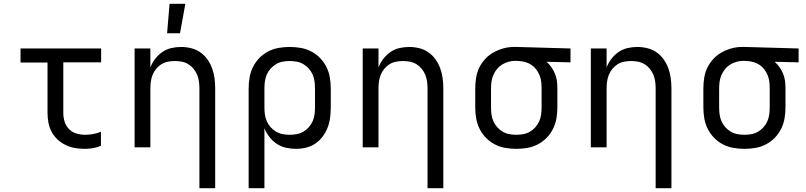

<svg xmlns="http://www.w3.org/2000/svg" viewBox="-20 -775 4240 1010"><path d="M428 8Q402 8 376.5 4Q351 0 327.5 -11Q304 -22 284.5 -39.5Q265 -57 252.5 -80Q240 -103 235 -128.5Q230 -154 230 -180V-446H88V-520H512V-447H313V-180Q313 -157 320 -134.5Q327 -112 343.5 -95.5Q360 -79 382.5 -72.5Q405 -66 428 -66Q449 -66 470.5 -70Q492 -74 511 -82V-8Q492 0 470.5 4Q449 8 428 8Z M1029 215V-310Q1029 -328 1026.5 -346.5Q1024 -365 1017 -382Q1010 -399 998 -413.5Q986 -428 970.5 -437.5Q955 -447 936.5 -450.5Q918 -454 900 -454Q882 -454 863.5 -450.5Q845 -447 829.5 -437.5Q814 -428 802 -413.5Q790 -399 783 -382Q776 -365 773.5 -346.5Q771 -328 771 -310V0H688V-520H771V-420Q780 -444 796 -465Q812 -486 833.5 -501Q855 -516 880.5 -522Q906 -528 933 -528Q959 -528 985.5 -521.5Q1012 -515 1034 -499.5Q1056 -484 1071.5 -462Q1087 -440 1096 -415Q1105 -390 1108.5 -363.5Q1112 -337 1112 -310V215ZM859 -600 872 -755H955L927 -600Z M1288 215V-310Q1288 -339 1293 -368Q1298 -397 1311 -423Q1324 -449 1344.5 -470Q1365 -491 1391 -504.5Q1417 -518 1446 -523Q1475 -528 1504 -528Q1533 -528 1562 -523Q1591 -518 1617 -504.5Q1643 -491 1663.5 -470Q1684 -449 1697 -423Q1710 -397 1715 -368Q1720 -339 1720 -310V-210Q1720 -183 1716.5 -156Q1713 -129 1703.5 -104Q1694 -79 1677.5 -57Q1661 -35 1639 -20Q1617 -5 1590.5 1.5Q1564 8 1537 8Q1510 8 1483.5 2Q1457 -4 1435 -19Q1413 -34 1396.5 -55.5Q1380 -77 1371 -101V215ZM1504 -66Q1523 -66 1541.5 -69.5Q1560 -73 1576 -82.5Q1592 -92 1604.5 -106Q1617 -120 1624.5 -137Q1632 -154 1634.5 -172.5Q1637 -191 1637 -210V-310Q1637 -329 1634.5 -347.5Q1632 -366 1624.5 -383Q1617 -400 1604.5 -414Q1592 -428 1576 -437.5Q1560 -447 1541.5 -450.5Q1523 -454 1504 -454Q1485 -454 1466.5 -450.5Q1448 -447 1432 -437.5Q1416 -428 1403.5 -414Q1391 -400 1383.5 -383Q1376 -366 1373.5 -347.5Q1371 -329 1371 -310V-210Q1371 -191 1373.5 -172.5Q1376 -154 1383.5 -137Q1391 -120 1403.5 -106Q1416 -92 1432 -82.5Q1448 -73 1466.5 -69.5Q1485 -66 1504 -66Z M2229 215V-310Q2229 -328 2226.5 -346.5Q2224 -365 2217 -382Q2210 -399 2198 -413.5Q2186 -428 2170.5 -437.5Q2155 -447 2136.5 -450.5Q2118 -454 2100 -454Q2082 -454 2063.5 -450.5Q2045 -447 2029.5 -437.5Q2014 -428 2002 -413.5Q1990 -399 1983 -382Q1976 -365 1973.5 -346.5Q1971 -328 1971 -310V0H1888V-520H1971V-420Q1980 -444 1996 -465Q2012 -486 2033.5 -501Q2055 -516 2080.5 -522Q2106 -528 2133 -528Q2159 -528 2185.5 -521.5Q2212 -515 2234 -499.5Q2256 -484 2271.5 -462Q2287 -440 2296 -415Q2305 -390 2308.5 -363.5Q2312 -337 2312 -310V215Z M2696 8Q2667 8 2638 3Q2609 -2 2583 -15.5Q2557 -29 2536.5 -50Q2516 -71 2503 -97Q2490 -123 2485 -152Q2480 -181 2480 -210V-310Q2480 -338 2484.5 -366Q2489 -394 2501 -419Q2513 -444 2532.5 -465Q2552 -486 2576.5 -499.5Q2601 -513 2628 -520.5Q2655 -528 2683 -528H2700L2981 -520V-447L2855 -450Q2870 -437 2881 -421Q2892 -405 2899.5 -387Q2907 -369 2909.5 -349.5Q2912 -330 2912 -310V-210Q2912 -181 2907 -152Q2902 -123 2889 -97Q2876 -71 2855.5 -50Q2835 -29 2809 -15.5Q2783 -2 2754 3Q2725 8 2696 8ZM2696 -66Q2715 -66 2733.5 -69.5Q2752 -73 2768 -82.5Q2784 -92 2796.5 -106Q2809 -120 2816.5 -137Q2824 -154 2826.5 -172.5Q2829 -191 2829 -210V-310Q2829 -327 2827 -344.5Q2825 -362 2818.5 -378.5Q2812 -395 2801.5 -409Q2791 -423 2776.5 -433Q2762 -443 2745 -448Q2728 -453 2711 -454H2700Q2698 -455 2695.5 -455Q2693 -455 2691 -455Q2673 -455 2655 -450Q2637 -445 2621.5 -435.5Q2606 -426 2594.5 -412Q2583 -398 2575.5 -381Q2568 -364 2565.5 -346Q2563 -328 2563 -310V-210Q2563 -191 2565.5 -172.5Q2568 -154 2575.5 -137Q2583 -120 2595.5 -106Q2608 -92 2624 -82.5Q2640 -73 2658.5 -69.5Q2677 -66 2696 -66Z M3429 215V-310Q3429 -328 3426.5 -346.5Q3424 -365 3417 -382Q3410 -399 3398 -413.5Q3386 -428 3370.5 -437.5Q3355 -447 3336.5 -450.5Q3318 -454 3300 -454Q3282 -454 3263.5 -450.5Q3245 -447 3229.5 -437.5Q3214 -428 3202 -413.5Q3190 -399 3183 -382Q3176 -365 3173.5 -346.5Q3171 -328 3171 -310V0H3088V-520H3171V-420Q3180 -444 3196 -465Q3212 -486 3233.5 -501Q3255 -516 3280.5 -522Q3306 -528 3333 -528Q3359 -528 3385.5 -521.5Q3412 -515 3434 -499.5Q3456 -484 3471.5 -462Q3487 -440 3496 -415Q3505 -390 3508.5 -363.5Q3512 -337 3512 -310V215Z M3896 8Q3867 8 3838 3Q3809 -2 3783 -15.5Q3757 -29 3736.5 -50Q3716 -71 3703 -97Q3690 -123 3685 -152Q3680 -181 3680 -210V-310Q3680 -338 3684.5 -366Q3689 -394 3701 -419Q3713 -444 3732.5 -465Q3752 -486 3776.5 -499.5Q3801 -513 3828 -520.5Q3855 -528 3883 -528H3900L4181 -520V-447L4055 -450Q4070 -437 4081 -421Q4092 -405 4099.5 -387Q4107 -369 4109.5 -349.5Q4112 -330 4112 -310V-210Q4112 -181 4107 -152Q4102 -123 4089 -97Q4076 -71 4055.5 -50Q4035 -29 4009 -15.5Q3983 -2 3954 3Q3925 8 3896 8ZM3896 -66Q3915 -66 3933.5 -69.5Q3952 -73 3968 -82.5Q3984 -92 3996.5 -106Q4009 -120 4016.5 -137Q4024 -154 4026.5 -172.5Q4029 -191 4029 -210V-310Q4029 -327 4027 -344.5Q4025 -362 4018.5 -378.5Q4012 -395 4001.5 -409Q3991 -423 3976.5 -433Q3962 -443 3945 -448Q3928 -453 3911 -454H3900Q3898 -455 3895.5 -455Q3893 -455 3891 -455Q3873 -455 3855 -450Q3837 -445 3821.5 -435.5Q3806 -426 3794.5 -412Q3783 -398 3775.5 -381Q3768 -364 3765.5 -346Q3763 -328 3763 -310V-210Q3763 -191 3765.5 -172.5Q3768 -154 3775.5 -137Q3783 -120 3795.5 -106Q3808 -92 3824 -82.5Q3840 -73 3858.5 -69.5Q3877 -66 3896 -66Z"/></svg>

Font: Iosevka Extended
Style: Regular
Weight: 400
Width: 7
Monospace: yes
Designer: Belleve Invis
Foundry: Belleve Invis
Version: Version 32.5.0; ttfautohint (v1.8.4)